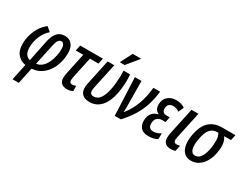

<svg xmlns="http://www.w3.org/2000/svg" viewBox="-88 -1454 3056 2374"><g transform="rotate(30 1440.0 -267.5)"><path d="M148 240 197 8Q128 -2 82 -54.5Q36 -107 36 -204Q36 -268 54 -331.5Q72 -395 107 -450.5Q142 -506 194 -546L256 -494Q199 -446 165.5 -369.5Q132 -293 132 -207Q132 -146 155 -112.5Q178 -79 215 -72L278 -378Q295 -457 333.5 -503Q372 -549 444 -549Q508 -549 544.5 -505.5Q581 -462 581 -380Q581 -312 562.5 -244.5Q544 -177 506.5 -121.5Q469 -66 413.5 -30.5Q358 5 286 9L237 240ZM304 -72Q354 -78 388.5 -111Q423 -144 444.5 -191.5Q466 -239 476 -289.5Q486 -340 486 -382Q486 -426 472.5 -447.5Q459 -469 438 -469Q413 -469 396 -447Q379 -425 367 -369Z M788 11Q739 11 710.5 -14Q682 -39 682 -92Q682 -108 685 -129Q688 -150 693 -173L754 -459H647L664 -539H988L971 -459H849L786 -165Q783 -149 781 -136Q779 -123 779 -111Q779 -71 818 -71Q831 -71 844.5 -74.5Q858 -78 871 -83V-8Q835 11 788 11Z M1110 9Q1030 9 994.5 -38.5Q959 -86 979 -178L1056 -539H1151L1072 -173Q1062 -125 1073 -100.5Q1084 -76 1122 -76Q1225 -76 1264 -262Q1273 -302 1278 -352Q1283 -402 1284.5 -451.5Q1286 -501 1284 -539H1376Q1380 -502 1380 -454Q1380 -406 1375 -354.5Q1370 -303 1360 -257Q1334 -129 1269.5 -60Q1205 9 1110 9ZM1194 -605 1196 -617 1278 -775H1394L1392 -766L1260 -605Z M1468 0 1445 -539H1539L1542 -223Q1542 -190 1542.5 -156Q1543 -122 1541 -98H1545Q1618 -191 1657 -298.5Q1696 -406 1709 -539H1805Q1793 -435 1764.5 -344Q1736 -253 1685 -169Q1634 -85 1555 0Z M1953 10Q1872 10 1837 -35.5Q1802 -81 1810 -150Q1816 -210 1847.5 -243Q1879 -276 1926 -286L1927 -290Q1860 -321 1868 -410Q1873 -475 1919 -512Q1965 -549 2034 -549Q2108 -549 2158 -513L2123 -437Q2085 -467 2038 -467Q2002 -467 1981 -450Q1960 -433 1957 -398Q1953 -366 1968 -345Q1983 -324 2020 -324H2067L2051 -248H2007Q1964 -248 1937.5 -226.5Q1911 -205 1906 -161Q1901 -119 1918 -94.5Q1935 -70 1975 -70Q2003 -70 2028 -78Q2053 -86 2080 -104V-23Q2056 -5 2022.5 2.5Q1989 10 1953 10Z M2270 10Q2164 9 2164 -94Q2164 -108 2166 -123Q2168 -138 2171 -155L2253 -539H2352L2270 -157Q2265 -134 2265 -119Q2265 -76 2305 -76Q2327 -76 2353 -84L2335 0Q2307 10 2270 10Z M2559 10Q2499 10 2462 -24.5Q2425 -59 2412.5 -120.5Q2400 -182 2414 -264Q2438 -409 2508 -474Q2578 -539 2688 -539H2880L2863 -459H2765Q2795 -419 2800.5 -365.5Q2806 -312 2795 -247Q2783 -172 2750.5 -114Q2718 -56 2669.5 -23Q2621 10 2559 10ZM2573 -70Q2622 -70 2653.5 -118.5Q2685 -167 2699 -252Q2708 -310 2707 -365.5Q2706 -421 2682 -459H2665Q2602 -459 2564 -412Q2526 -365 2509 -260Q2494 -171 2509.5 -120.5Q2525 -70 2573 -70Z"/></g></svg>

Font: Noto Sans Condensed Medium
Style: Italic
Weight: 500
Width: 3
Italic angle: -12°
Designer: Monotype Design Team
Foundry: Monotype Imaging Inc.
Version: Version 2.013; ttfautohint (v1.8.4.7-5d5b)